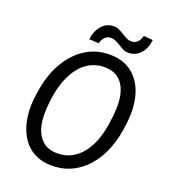

<svg xmlns="http://www.w3.org/2000/svg" viewBox="-160 -1005 991 1129"><g transform="rotate(20 336.0 -441.0)"><path d="M601.6 -887.2Q595.7 -833 565.9 -800.3Q536.1 -767.6 490.7 -767.6Q472.7 -767.6 457.8 -775.1Q442.9 -782.7 428.2 -792Q413.6 -801.3 398.4 -808.6Q383.3 -815.9 365.7 -815.4Q324.2 -814 309.1 -760.7L249.5 -764.2Q255.4 -817.9 285.9 -852.1Q316.4 -886.2 361.8 -885.3Q375 -885.3 386.5 -881.1Q397.9 -877 423.8 -861.1Q449.7 -845.2 461.7 -840.8Q473.6 -836.4 486.8 -836.9Q528.8 -836.9 544.4 -892.1ZM289.6 9.8Q221.7 8.3 171.6 -22.9Q121.6 -54.2 92.8 -115Q64 -175.8 61 -251.5Q58.1 -310.5 74.2 -397.5Q90.3 -484.4 129.9 -554.2Q169.4 -624 226.1 -666Q302.7 -722.7 400.9 -720.7Q504.9 -718.8 564.9 -648.7Q625 -578.6 629.4 -459Q631.3 -407.7 618.9 -328.6Q606.4 -249.5 574.5 -181.6Q542.5 -113.8 493.2 -67.9Q407.2 12.2 289.6 9.8ZM539.1 -436.5Q542 -532.7 505.4 -585.7Q468.8 -638.7 396.5 -640.6Q331.1 -642.6 279.5 -605.5Q228 -568.4 195.1 -494.4Q162.1 -420.4 153.3 -307.1L151.9 -275.4Q148.9 -179.7 186 -125.5Q223.1 -71.3 293.9 -69.3Q386.2 -66.9 447 -136Q507.8 -205.1 527.8 -330.1Q537.6 -391.6 539.1 -436.5Z"/></g></svg>

Font: TypoPRO Roboto
Style: Italic
Weight: 400
Italic angle: -12°
Designer: Google
Version: Version 2.136; 2016